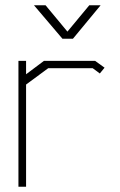

<svg xmlns="http://www.w3.org/2000/svg" viewBox="-20 -709 457 729"><path d="M359 -430 332 -450H163L79 -388V0H50V-478H79V-427L147 -478H341L377 -452ZM153 -689 236 -589 319 -689H362L257 -562H217L109 -689Z"/></svg>

Font: Turret Road ExtraLight
Style: Regular
Weight: 275
Designer: Noponies
Foundry: Noponies
Version: Version 1.001; ttfautohint (v1.8)